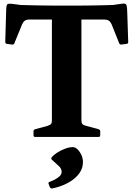

<svg xmlns="http://www.w3.org/2000/svg" viewBox="-20 -781 761 1095"><path d="M276 0V-749H444.3V0ZM671.7 -759.4Q686.4 -761.6 693.3 -759.8Q700.1 -758 702.7 -746.7Q705.3 -735.3 705.7 -709L711.3 -541.1Q711.3 -532.1 701.3 -530.6L672.4 -527Q662.9 -525.4 659.3 -535.4L616.8 -641.6Q609.2 -657.8 599.6 -663.7Q590 -669.6 575.2 -669.6H148.1Q130.2 -669.6 121.1 -662.6Q111.9 -655.7 106.2 -642.5L62.1 -534.6Q58.9 -525 48.5 -527L19.6 -530.6Q10 -533 10 -542L15.5 -731.2Q16.5 -746.4 19.4 -753Q22.2 -759.6 34.1 -759.8Q45.9 -760 71.2 -756.2L97.1 -752.6Q137.4 -751.6 175 -750.6Q212.7 -749.6 257.1 -749.3Q301.5 -749 360.6 -749Q420.3 -749 465.5 -749.3Q510.8 -749.6 549.1 -750.6Q587.4 -751.6 624.3 -752.6ZM180.7 0Q171.1 0 171.1 -10V-31.8Q171.1 -41.2 180.6 -44L250.7 -63.1Q267.4 -68.6 271.7 -75Q276 -81.3 276 -95.7V-206.8H444.3V-97.6Q444.3 -79.8 449.4 -73.9Q454.5 -68 467.7 -64.2L542.6 -44Q551.6 -40.4 551.6 -31.4V-9.6Q551.6 0 541.6 0ZM278 293.8Q270 295.2 264 286.2L257.5 268.3Q252.9 260.3 262.5 256.3Q291.6 245.8 311.6 231Q331.6 216.2 331.6 200.3Q331.6 180.3 315.3 165.9Q299 151.5 276.2 130.1Q269.2 123.5 275.2 115.5Q286.1 102.4 306.1 89.5Q326.2 76.6 350.3 67.4Q374.3 58.1 395.6 58.1Q409.9 58.1 423 71.5Q436.2 84.8 444.6 104Q453.1 123.1 453.1 142.3Q453.1 177.3 434.5 204.1Q416 230.9 388.1 249.4Q360.1 267.9 330.4 278.7Q300.7 289.4 278 293.8Z"/></svg>

Font: Hahmlet
Style: Regular
Weight: 400
Designer: Minjoo Ham & Mark Frömberg
Foundry: hypertype
Version: Version 1.002